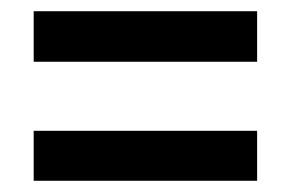

<svg xmlns="http://www.w3.org/2000/svg" viewBox="-20 -425 519 342"><path d="M40 -315V-405H438V-315ZM40 -103V-192H438V-103Z"/></svg>

Font: Archivo Narrow Medium
Style: Regular
Weight: 500
Designer: Hector Gatti
Foundry: Omnibus-Type
Version: Version 3.002